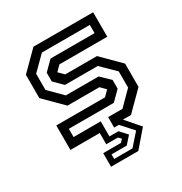

<svg xmlns="http://www.w3.org/2000/svg" viewBox="-167 -663 910 961"><g transform="rotate(-30 288.0 -183.0)"><path d="M198 174.5V96H300.5L315.5 80L300.5 65H233.5V0H64V-141.5H345.5L375 -171L346.5 -199.5H162L59 -302.5V-437L162 -540H507V-398.5H230.5L201.5 -369.5L230.5 -340.5H414L517 -237.5V-103L414 0H367.5L437 80L355.5 174.5ZM231 148.5H337L397.5 80L337 12.5H309.5V-48H392.5L470 -126V-219.5L392.5 -295.5H203L154.5 -343.5V-394L206.5 -446H461V-493.5H184L106 -416V-322.5L180.5 -248H370L422 -198V-147.5L370 -95.5H110V-48H267V39H319L356.5 80L319 122H231Z"/></g></svg>

Font: Tourney Thin Medium
Style: Regular
Weight: 500
Version: Version 1.015